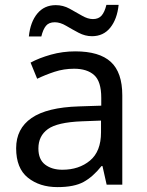

<svg xmlns="http://www.w3.org/2000/svg" viewBox="-20 -755 601 785"><path d="M288 -545Q386 -545 433 -502Q480 -459 480 -365V0H416L399 -76H395Q360 -32 321.5 -11Q283 10 215 10Q142 10 94 -28.5Q46 -67 46 -149Q46 -229 109 -272.5Q172 -316 303 -320L394 -323V-355Q394 -422 365 -448Q336 -474 283 -474Q241 -474 203 -461.5Q165 -449 132 -433L105 -499Q140 -518 188 -531.5Q236 -545 288 -545ZM314 -259Q214 -255 175.5 -227Q137 -199 137 -148Q137 -103 164.5 -82Q192 -61 235 -61Q303 -61 348 -98.5Q393 -136 393 -214V-262ZM98 -606Q104 -665 132.5 -699.5Q161 -734 208 -734Q238 -734 264.5 -719.5Q291 -705 315 -691Q339 -677 360 -677Q383 -677 395.5 -691.5Q408 -706 415 -735H465Q459 -677 431 -642Q403 -607 356 -607Q328 -607 301.5 -621Q275 -635 250.5 -649.5Q226 -664 204 -664Q180 -664 168 -649.5Q156 -635 149 -606Z"/></svg>

Font: Noto Sans Tifinagh Air
Style: Regular
Weight: 400
Designer: JamraPatel
Foundry: JamraPatel LLC
Version: Version 2.006; ttfautohint (v1.8.4.7-5d5b)